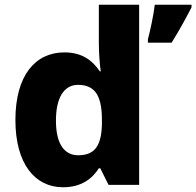

<svg xmlns="http://www.w3.org/2000/svg" viewBox="-20 -780 828 810"><path d="M246 10C323 10 369 -26 397 -70H403L438 0H567V-760H397V-598C397 -557 401 -505 405 -479H401C371 -524 327 -559 252 -559C129 -559 45 -462 45 -274C45 -88 128 10 246 10ZM788 -749V-760H633C628 -717 614 -652 604 -614V-600H704C739 -656 764 -703 788 -749ZM310 -125C252 -125 216 -172 216 -271C216 -371 252 -422 309 -422C386 -422 410 -369 410 -272V-257C408 -168 382 -125 310 -125Z"/></svg>

Font: Noto Sans Lao UI ExtBd
Style: Regular
Weight: 800
Designer: Monotype Design Team
Foundry: Monotype Imaging Inc.
Version: Version 2.000